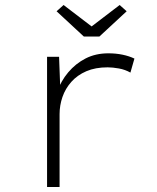

<svg xmlns="http://www.w3.org/2000/svg" viewBox="-20 -747 627 767"><path d="M168 0V-520H216L221 -387L208 -379Q223 -423 252.5 -458Q282 -493 322 -513.5Q362 -534 413 -534Q443 -534 469.5 -528.5Q496 -523 517 -513L501 -457Q480 -469 455 -473.5Q430 -478 410 -478Q361 -478 325 -462.5Q289 -447 265 -420Q241 -393 229.5 -359.5Q218 -326 218 -291V0ZM315 -601 206 -702 234 -727 361 -630H331L458 -727L486 -702L377 -601Z"/></svg>

Font: Lexend Mega ExtraLight
Style: Regular
Weight: 250
Version: Version 1.007